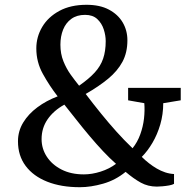

<svg xmlns="http://www.w3.org/2000/svg" viewBox="-20 -772 794 801"><path d="M734 -405.5V-353.5L661 -341.5Q661 -295.5 648.8 -253.2Q636.5 -211 616 -176.2Q595.5 -141.5 571.5 -117.5Q586 -103 601.8 -90.8Q617.5 -78.5 634.2 -68.8Q651 -59 669 -53Q687 -47 706 -46V-5Q699.5 -1 685.8 1.5Q672 4 657.8 5.2Q643.5 6.5 634.5 6.5Q597.5 6.5 567.5 -10Q537.5 -26.5 504 -55Q462 -20.5 410.5 -5.8Q359 9 313 9Q235 9 177 -14Q119 -37 87 -79.8Q55 -122.5 55 -182.5Q55 -225 76.8 -260.8Q98.5 -296.5 135.8 -324.2Q173 -352 220.5 -370Q186 -414.5 158.8 -463.8Q131.5 -513 131.5 -570Q131.5 -618 156 -659.5Q180.5 -701 227.5 -726.5Q274.5 -752 341 -752Q396.5 -752 434.2 -732Q472 -712 491.8 -678.5Q511.5 -645 511.5 -604Q511.5 -552.5 490.8 -514Q470 -475.5 431.2 -443.5Q392.5 -411.5 337.5 -380Q370.5 -336.5 401.8 -298Q433 -259.5 465 -223.8Q497 -188 533 -153.5Q553.5 -179 565.2 -211.5Q577 -244 580.8 -277.8Q584.5 -311.5 582 -341.5L514.5 -353.5V-405.5ZM232 -585.5Q232 -547.5 244.5 -516.5Q257 -485.5 275 -460.5Q293 -435.5 310 -414.5Q351 -443 375.2 -469.5Q399.5 -496 410.2 -527.2Q421 -558.5 421 -600.5Q421 -624 412.8 -649.5Q404.5 -675 385.8 -692.5Q367 -710 335 -710Q300.5 -710 277.5 -693.2Q254.5 -676.5 243.2 -648.2Q232 -620 232 -585.5ZM330 -44.5Q363.5 -44.5 399.8 -56Q436 -67.5 464 -88.5Q438 -111.5 410 -141.2Q382 -171 353.8 -204.5Q325.5 -238 299 -271.8Q272.5 -305.5 248.5 -335.5Q203.5 -310.5 178.5 -274.2Q153.5 -238 153.5 -191.5Q153.5 -152 175.2 -118.5Q197 -85 236.5 -64.8Q276 -44.5 330 -44.5Z"/></svg>

Font: Merriweather 36pt
Style: Regular
Weight: 400
Designer: Eben Sorkin
Foundry: Eben Sorkin
Version: Version 2.100